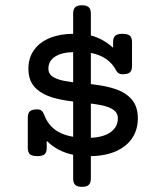

<svg xmlns="http://www.w3.org/2000/svg" viewBox="-20 -661 640 742"><path d="M331.1 -608.9V-523.9Q377.4 -512.2 417 -476.6V-498.5Q417 -515.6 425.3 -522.9Q433.6 -530.3 453.6 -530.3Q473.6 -530.3 481.9 -522.9Q490.2 -515.6 490.2 -498.5V-405.8Q490.2 -388.7 481.9 -381.3Q473.6 -374 453.6 -374Q437 -374 430.2 -386.7Q400.9 -443.4 331.1 -456.5V-335.9Q393.1 -329.1 430.2 -315.4Q469.2 -301.3 491 -274.4Q512.7 -247.6 512.7 -203.6Q512.7 -160.6 491.5 -128.2Q470.2 -95.7 429.4 -77.1Q388.7 -58.6 331.1 -57.6V29.3Q331.1 45.9 323 53.5Q314.9 61 296.9 61Q278.8 61 270.8 53.5Q262.7 45.9 262.7 29.3V-63Q202.1 -75.2 160.6 -116.7V-89.4Q160.6 -72.3 152.3 -64.9Q144 -57.6 124 -57.6Q104 -57.6 95.7 -64.9Q87.4 -72.3 87.4 -89.4V-206.5Q87.4 -223.6 95.7 -231Q104 -238.3 124 -238.3Q134.3 -238.3 140.1 -233.6Q146 -229 150.4 -218.3Q164.1 -181.6 191.7 -160.6Q219.2 -139.6 262.7 -132.3V-268.6Q199.2 -276.4 165 -290.5Q129.4 -304.7 109.6 -329.8Q89.8 -355 89.8 -395.5Q89.8 -438 112.1 -468.5Q134.3 -499 173.6 -514.6Q212.9 -530.3 262.7 -530.3V-608.9Q262.7 -625.5 270.8 -633.1Q278.8 -640.6 296.9 -640.6Q314.9 -640.6 323 -633.1Q331.1 -625.5 331.1 -608.9ZM167 -395.5Q167 -379.9 177 -370.1Q187 -360.4 206.5 -354Q223.6 -348.1 262.7 -342.8V-459.5Q217.3 -458.5 192.1 -441.7Q167 -424.8 167 -395.5ZM435.5 -203.6Q435.5 -220.2 424.8 -231Q414.1 -241.7 394 -248.5Q372.6 -255.9 331.1 -260.7V-128.4Q381.8 -130.9 408.7 -151.1Q435.5 -171.4 435.5 -203.6Z"/></svg>

Font: Courier Prime
Style: Regular
Weight: 400
Designer: Alan Dague-Greene, Quote-Unquote Apps
Foundry: Quote-Unquote Apps
Version: Version 3.018